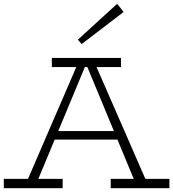

<svg xmlns="http://www.w3.org/2000/svg" viewBox="-23 -991 912 1011"><path d="M111 -18 390 -664H474L756 -18H694L430 -655H431L166 -18ZM-3 0V-49H307V0ZM237 -256 260 -301H602L624 -256ZM560 0V-49H869V0ZM250 -638V-686H614V-638ZM407 -759 387 -782 594 -971 628 -928Z"/></svg>

Font: BioRhyme ExtraBold Light
Style: Regular
Weight: 300
Version: Version 1.600;gftools[0.9.33]